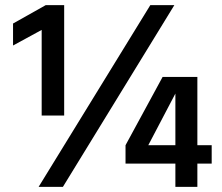

<svg xmlns="http://www.w3.org/2000/svg" viewBox="-20 -731 870 751"><path d="M752 0H666V-91H471V-163L616 -430H752V-163H808V-91H752ZM666 -163V-365L560 -163ZM231 -279H143V-614L31 -553V-639L159 -711H231ZM226 0H131L568 -711H662Z"/></svg>

Font: Hind Guntur SemiBold
Style: Regular
Weight: 600
Designer: Manushi Parikh, Hitesh Malaviya
Foundry: Indian Type Foundry
Version: Version 1.000;PS 1.0;hotconv 1.0.86;makeotf.lib2.5.63406; tt